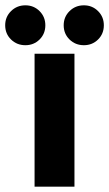

<svg xmlns="http://www.w3.org/2000/svg" viewBox="-70 -702 411 722"><path d="M60 -500H210V0H60ZM25.5 -532Q-6.5 -532 -28.5 -553.5Q-50.5 -575 -50.5 -607Q-50.5 -638.5 -28.5 -660.2Q-6.5 -682 25.5 -682Q57 -682 78.8 -660.2Q100.5 -638.5 100.5 -607Q100.5 -575 78.8 -553.5Q57 -532 25.5 -532ZM245.5 -532Q213.5 -532 191.5 -553.5Q169.5 -575 169.5 -607Q169.5 -638.5 191.5 -660.2Q213.5 -682 245.5 -682Q277 -682 298.8 -660.2Q320.5 -638.5 320.5 -607Q320.5 -575 298.8 -553.5Q277 -532 245.5 -532Z"/></svg>

Font: Urbanist Black
Style: Regular
Weight: 900
Designer: Corey Hu
Foundry: Corey Hu
Version: Version 1.330; ttfautohint (v1.8.4.7-5d5b)